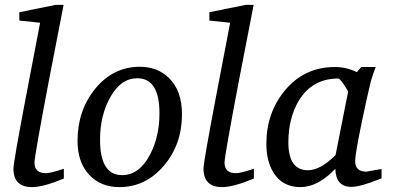

<svg xmlns="http://www.w3.org/2000/svg" viewBox="-20 -756 1617 785"><path d="M241 -26Q157 9 111 9Q35 9 35 -67Q35 -92 86 -360Q115 -512 144 -663L59 -672V-706L207 -736H240Q210 -582 180 -427Q121 -117 121 -91Q121 -48 168 -48Q187 -48 241 -66Z M724 -289Q724 -165 649.5 -78Q575 9 468 9Q391 9 344 -42Q297 -93 297 -180Q297 -305 370 -394Q443 -483 552 -483Q624 -483 671 -437Q724 -385 724 -289ZM632 -293Q632 -436 541 -436Q475 -436 432 -360.5Q389 -285 389 -185Q389 -40 479 -40Q549 -40 593 -123Q632 -197 632 -293Z M1018 -26Q934 9 888 9Q812 9 812 -67Q812 -92 863 -360Q892 -512 921 -663L836 -672V-706L984 -736H1017Q987 -582 957 -427Q898 -117 898 -91Q898 -48 945 -48Q964 -48 1018 -66Z M1540 -27Q1455 8 1416 8Q1353 8 1351 -66Q1280 9 1208 9Q1134 9 1097 -52Q1069 -99 1069 -168Q1069 -293 1143 -384Q1223 -482 1349 -482Q1397 -482 1439 -461L1457 -482H1516Q1507 -459 1496 -423Q1481 -362 1459 -256Q1432 -125 1432 -97Q1432 -54 1479 -54Q1474 -54 1540 -65ZM1403 -380Q1404 -384 1386.5 -409.5Q1369 -435 1363 -435Q1257 -435 1202 -345Q1159 -273 1159 -174Q1159 -60 1239 -60Q1290 -60 1352 -122Z"/></svg>

Font: Apparatus SIL
Style: Italic
Weight: 400
Italic angle: -11°
Version: Version 1.0